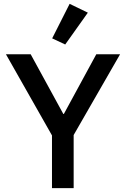

<svg xmlns="http://www.w3.org/2000/svg" viewBox="-20 -981 657 1001"><path d="M251 0V-275L11 -698H140L310 -387H313L482 -698H606L364 -277V0ZM320 -749 252 -781 343 -961 438 -915Z"/></svg>

Font: IBM Plex Sans Arabic Medm
Style: Regular
Weight: 500
Designer: Mike Abbink, Paul van der Laan, Pieter van Rosmalen, Wael Morcos, Khajak Apelian
Foundry: Bold Monday
Version: Version 1.005